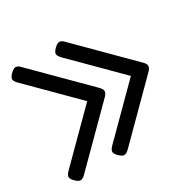

<svg xmlns="http://www.w3.org/2000/svg" viewBox="-118 -582 721 723"><g transform="rotate(-30 243.0 -220.5)"><path d="M13 13Q5 5 2.5 -1.5Q0 -8 3 -14.5Q6 -21 14 -29L205 -220L14 -411Q6 -419 3 -425.5Q0 -432 2.5 -438.5Q5 -445 13 -453Q21 -461 27.5 -464Q34 -467 41 -465Q48 -463 55 -455L270 -240Q275 -235 278 -230Q281 -225 281 -220Q281 -216 278 -210.5Q275 -205 270 -200L55 15Q48 22 41 24.5Q34 27 27.5 24Q21 21 13 13ZM203 13Q195 5 192.5 -1.5Q190 -8 193 -14.5Q196 -21 204 -29L395 -220L204 -411Q196 -419 193 -425.5Q190 -432 192.5 -438.5Q195 -445 203 -453Q211 -461 217.5 -464Q224 -467 231 -465Q238 -463 245 -455L460 -240Q465 -235 468 -230Q471 -225 471 -220Q471 -216 468 -210.5Q465 -205 460 -200L245 15Q238 22 231 24.5Q224 27 217.5 24Q211 21 203 13Z"/></g></svg>

Font: Fredoka Light Light
Style: Regular
Weight: 300
Version: Version 2.001